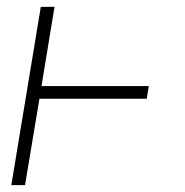

<svg xmlns="http://www.w3.org/2000/svg" viewBox="-20 -540 540 560"><path d="M13 0 99 -520H139L101 -289H414L408 -252H95L53 0Z"/></svg>

Font: Iosevka SS04 XLt Obl
Style: Regular
Weight: 200
Italic angle: -9°
Monospace: yes
Designer: Belleve Invis
Foundry: Belleve Invis
Version: Version 19.0.0; ttfautohint (v1.8.4)